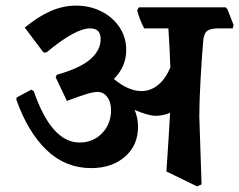

<svg xmlns="http://www.w3.org/2000/svg" viewBox="-20 -609 851 683"><path d="M808 -508H756Q729 -508 717 -499Q705 -490 703 -464Q698 -408 693.5 -327.5Q689 -247 689 -195L697 47L681 54L572 1Q582 -147 585 -208Q562 -197 531 -197Q506 -198 459 -218Q471 -189 471 -158Q471 -92 424.5 -51.5Q378 -11 304 -11Q213 -11 146 -75Q79 -139 38 -255L39 -262L91 -290L100 -285Q163 -102 263 -102Q311 -102 343 -135Q375 -168 375 -217Q375 -246 361.5 -264Q348 -282 327 -282Q313 -282 289.5 -275Q266 -268 218 -250L178 -334L182 -343Q264 -366 301 -398Q338 -430 338 -470Q338 -489 329 -498.5Q320 -508 300 -508Q248 -508 146 -423L135 -422L68 -511Q117 -551 161 -570Q205 -589 251 -589Q299 -589 339.5 -569Q380 -549 404.5 -513Q429 -477 429 -431Q429 -372 385 -328Q437 -285 483 -285Q515 -285 541.5 -306Q568 -327 586 -369Q584 -432 579 -508H493Q475 -542 468 -573L474 -583H783L789 -576L811 -520Z"/></svg>

Font: Sahitya
Style: Bold
Weight: 700
Designer: Juan Pablo del Peral
Foundry: Juan Pablo del Peral (http://www.huertatipografica.com)
Version: Version 1.001;PS 001.000;hotconv 1.0.70;makeotf.lib2.5.58329